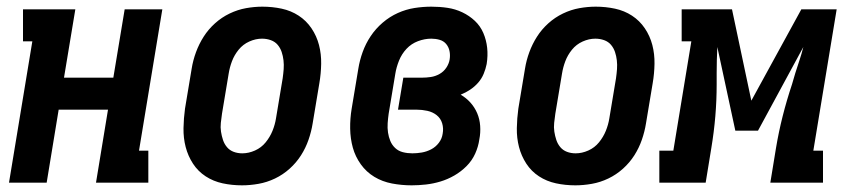

<svg xmlns="http://www.w3.org/2000/svg" viewBox="-20 -548 2540 576"><path d="M7 0 77 -424H49V-520H206L172 -315H320L354 -520H467L397 -96H425V0H268L304 -219H156L120 0Z M706 8Q676 8 648 2Q620 -4 597 -19Q574 -34 559 -57Q544 -80 537 -107Q530 -134 530.5 -163.5Q531 -193 535 -222L555 -342Q559 -367 568 -391.5Q577 -416 591 -438Q605 -460 625 -478Q645 -496 669 -507.5Q693 -519 718 -523.5Q743 -528 767 -528Q797 -528 825 -522Q853 -516 876 -501Q899 -486 914.5 -463Q930 -440 937 -413Q944 -386 943.5 -356.5Q943 -327 938 -298L918 -178Q914 -153 905.5 -128.5Q897 -104 883 -82Q869 -60 849 -42Q829 -24 805 -12.5Q781 -1 755.5 3.5Q730 8 706 8ZM707 -88Q726 -88 745 -96.5Q764 -105 777 -121Q790 -137 797.5 -155.5Q805 -174 808 -193L828 -313Q830 -327 831 -340.5Q832 -354 830.5 -367Q829 -380 825 -392Q821 -404 813 -413.5Q805 -423 792.5 -427.5Q780 -432 766 -432Q747 -432 728 -423.5Q709 -415 696 -399Q683 -383 676 -364.5Q669 -346 666 -327L646 -207Q644 -193 642.5 -179.5Q641 -166 643 -153Q645 -140 649 -128Q653 -116 661 -106.5Q669 -97 681 -92.5Q693 -88 707 -88Z M1215 8Q1185 8 1156 2.5Q1127 -3 1103 -17.5Q1079 -32 1062.5 -55Q1046 -78 1038.5 -105Q1031 -132 1030.5 -162Q1030 -192 1035 -222L1055 -342Q1059 -367 1068 -392Q1077 -417 1092 -439.5Q1107 -462 1128 -480Q1149 -498 1173.5 -509Q1198 -520 1223.5 -524Q1249 -528 1274 -528Q1299 -528 1322.5 -524.5Q1346 -521 1367 -511Q1388 -501 1404.5 -485.5Q1421 -470 1430 -449Q1439 -428 1441.5 -404.5Q1444 -381 1440 -356Q1437 -341 1431 -326.5Q1425 -312 1414.5 -300Q1404 -288 1390.5 -279Q1377 -270 1362 -264Q1379 -254 1391.5 -240Q1404 -226 1411.5 -208.5Q1419 -191 1420.5 -170.5Q1422 -150 1418 -130Q1415 -108 1405.5 -87Q1396 -66 1379.5 -49.5Q1363 -33 1343 -21.5Q1323 -10 1301.5 -3.5Q1280 3 1258 5.5Q1236 8 1215 8ZM1217 -88Q1231 -88 1245.5 -90.5Q1260 -93 1273.5 -100Q1287 -107 1296.5 -119.5Q1306 -132 1308 -147Q1311 -163 1306.5 -178Q1302 -193 1290 -202.5Q1278 -212 1262 -215.5Q1246 -219 1230 -219H1174L1190 -315H1246Q1259 -315 1272.5 -317Q1286 -319 1298.5 -326Q1311 -333 1319 -345Q1327 -357 1329 -370Q1331 -383 1328.5 -395Q1326 -407 1318.5 -416Q1311 -425 1299 -428.5Q1287 -432 1274 -432Q1254 -432 1234 -424.5Q1214 -417 1199.5 -401.5Q1185 -386 1177 -366Q1169 -346 1166 -327L1146 -207Q1144 -193 1143 -178.5Q1142 -164 1144 -150.5Q1146 -137 1151 -125Q1156 -113 1165.5 -104Q1175 -95 1188.5 -91.5Q1202 -88 1217 -88Z M1706 8Q1676 8 1648 2Q1620 -4 1597 -19Q1574 -34 1559 -57Q1544 -80 1537 -107Q1530 -134 1530.5 -163.5Q1531 -193 1535 -222L1555 -342Q1559 -367 1568 -391.5Q1577 -416 1591 -438Q1605 -460 1625 -478Q1645 -496 1669 -507.5Q1693 -519 1718 -523.5Q1743 -528 1767 -528Q1797 -528 1825 -522Q1853 -516 1876 -501Q1899 -486 1914.5 -463Q1930 -440 1937 -413Q1944 -386 1943.5 -356.5Q1943 -327 1938 -298L1918 -178Q1914 -153 1905.5 -128.5Q1897 -104 1883 -82Q1869 -60 1849 -42Q1829 -24 1805 -12.5Q1781 -1 1755.5 3.5Q1730 8 1706 8ZM1707 -88Q1726 -88 1745 -96.5Q1764 -105 1777 -121Q1790 -137 1797.5 -155.5Q1805 -174 1808 -193L1828 -313Q1830 -327 1831 -340.5Q1832 -354 1830.5 -367Q1829 -380 1825 -392Q1821 -404 1813 -413.5Q1805 -423 1792.5 -427.5Q1780 -432 1766 -432Q1747 -432 1728 -423.5Q1709 -415 1696 -399Q1683 -383 1676 -364.5Q1669 -346 1666 -327L1646 -207Q1644 -193 1642.5 -179.5Q1641 -166 1643 -153Q1645 -140 1649 -128Q1653 -116 1661 -106.5Q1669 -97 1681 -92.5Q1693 -88 1707 -88Z M1958 0V-96H2000L2054 -424H2025V-520H2176L2234 -246L2384 -520H2490L2420 -96H2449V0H2291L2308 -104Q2316 -152 2328 -199.5Q2340 -247 2356 -295L2366 -329Q2372 -348 2378.5 -367.5Q2385 -387 2390 -407L2254 -156H2186L2132 -407Q2131 -387 2130.5 -367.5Q2130 -348 2130 -329V-295Q2130 -247 2126 -199.5Q2122 -152 2114 -104L2097 0Z"/></svg>

Font: Iosevka Curly Slab
Style: Bold Italic
Weight: 700
Italic angle: -9°
Monospace: yes
Designer: Belleve Invis
Foundry: Belleve Invis
Version: Version 22.1.2; ttfautohint (v1.8.4)